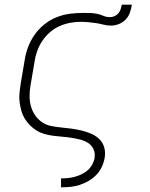

<svg xmlns="http://www.w3.org/2000/svg" viewBox="-20 -583 640 818"><path d="M240 215V177H241Q255 177 270 175.5Q285 174 299.5 170Q314 166 328.5 159Q343 152 354.5 141.5Q366 131 373.5 117Q381 103 383 89Q386 69 378 52Q370 35 354.5 25.5Q339 16 321 11.5Q303 7 284 4Q265 1 245.5 -0.5Q226 -2 207 -4.5Q188 -7 170 -12Q152 -17 136.5 -26.5Q121 -36 108 -49Q95 -62 85.5 -77.5Q76 -93 71 -111Q66 -129 63.5 -148Q61 -167 63 -186.5Q65 -206 68 -226L85 -326Q89 -354 99.5 -382Q110 -410 127.5 -435Q145 -460 169.5 -479.5Q194 -499 222 -510Q250 -521 278.5 -524.5Q307 -528 336 -528Q350 -528 365 -527.5Q380 -527 394 -524Q408 -521 420.5 -515.5Q433 -510 448 -510Q458 -510 467.5 -514Q477 -518 484 -526Q491 -534 494 -543.5Q497 -553 499 -563H542Q539 -546 533.5 -529.5Q528 -513 515.5 -500Q503 -487 486.5 -480.5Q470 -474 453 -474Q436 -474 421 -478Q406 -482 389.5 -484.5Q373 -487 356.5 -488.5Q340 -490 324 -490Q301 -490 277.5 -485.5Q254 -481 232 -471Q210 -461 191.5 -444.5Q173 -428 159.5 -407.5Q146 -387 138 -364.5Q130 -342 127 -319L110 -219Q106 -197 106 -174.5Q106 -152 111.5 -131.5Q117 -111 128.5 -93.5Q140 -76 157.5 -63.5Q175 -51 196.5 -46.5Q218 -42 240 -40Q262 -38 284 -35Q306 -32 327 -27Q348 -22 368 -13.5Q388 -5 403 9.5Q418 24 424 45Q430 66 426 89Q423 108 414 127.5Q405 147 390.5 162Q376 177 358 187.5Q340 198 320.5 204.5Q301 211 281 213Q261 215 241 215Z"/></svg>

Font: Iosevka Aile Extralight
Style: Italic
Weight: 200
Italic angle: -9°
Designer: Belleve Invis
Foundry: Belleve Invis
Version: Version 31.1.0; ttfautohint (v1.8.4)